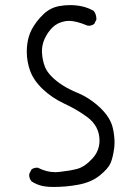

<svg xmlns="http://www.w3.org/2000/svg" viewBox="-20 -743 540 749"><path d="M189.5 -13.7Q237.8 -13.7 282.7 -22Q335.4 -31.2 368.9 -58.3Q402.3 -85.4 411.4 -106.9Q420.4 -128.4 425.3 -164.1Q426.8 -175.8 426.8 -185.5Q426.8 -213.9 420.4 -242.2Q411.6 -283.7 371.1 -322.3Q330.6 -360.8 282.2 -380.9Q219.2 -406.7 182.1 -443.8Q162.6 -463.4 155.3 -482.4Q146 -506.8 144 -534.7Q143.6 -539.1 143.6 -543.5Q143.6 -566.9 153.3 -589.8Q165 -616.2 184.6 -635.7Q204.1 -655.3 235.8 -660.6Q241.7 -661.6 248.5 -661.6Q277.3 -661.6 321.3 -643.1Q323.2 -642.6 327.4 -642.6Q331.5 -642.6 337.2 -644.3Q342.8 -646 347.7 -649.9L356 -666.5Q356 -668 356 -669.4Q356 -687.5 345.2 -700.7Q306.6 -723.1 252.9 -723.1Q231.9 -723.1 210.9 -719.2Q175.8 -712.9 148.4 -686.5Q120.1 -659.2 103 -626.5Q84.5 -589.4 84.5 -541Q84.5 -503.4 97.2 -467.8Q110.8 -429.7 146.7 -395.5Q182.6 -361.3 229.5 -339.4Q278.8 -316.9 319.3 -287.1Q368.2 -251 368.2 -194.8Q368.2 -155.3 341.3 -125.5Q310.1 -91.3 280.3 -84Q252.4 -76.7 211.4 -72.3Q203.6 -71.3 196.3 -71.3Q161.6 -71.3 128.4 -88.4Q126.5 -88.9 125 -88.9Q111.3 -88.9 102.5 -81.5L94.2 -64.5Q93.8 -62.5 93.8 -61Q93.8 -46.4 103 -35.6Q132.3 -16.1 170.4 -14.2Q180.2 -13.7 189.5 -13.7Z"/></svg>

Font: NaikaiFont
Style: Light
Weight: 300
Version: Version 1.89